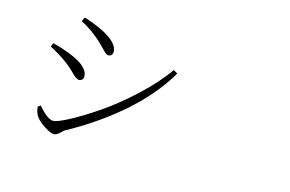

<svg xmlns="http://www.w3.org/2000/svg" viewBox="-89 -915 1679 1111"><g transform="rotate(15 750.0 -359.0)"><path d="M387.7 -614.3Q339.8 -654.3 284.2 -683.6L295.9 -708Q359.4 -688.5 418 -659.2Q508.8 -610.4 508.8 -559.6Q508.8 -547.9 502.4 -540Q496.1 -532.2 484.4 -532.2Q473.6 -532.2 461.9 -543Q450.2 -553.7 429.2 -575.7Q408.2 -597.7 387.7 -614.3ZM273.4 -83Q296.9 -83 366.7 -120.1Q436.5 -157.2 524.9 -217.3Q613.3 -277.3 710.9 -367.2Q808.6 -457 872.1 -547.9L896.5 -533.2Q813.5 -390.6 669.9 -265.6Q526.4 -140.6 349.6 -44.9Q346.7 -43 329.6 -26.4Q312.5 -9.8 297.9 -9.8Q276.4 -9.8 239.3 -34.2Q202.1 -58.6 186.5 -80.1Q168.9 -103.5 166 -139.6L181.6 -150.4Q238.3 -83 273.4 -83ZM159.2 -517.6Q381.8 -459 381.8 -377Q381.8 -366.2 375 -358.4Q368.2 -350.6 357.4 -350.6Q345.7 -350.6 334 -359.9Q322.3 -369.1 302.2 -389.2Q282.2 -409.2 262.7 -423.8Q211.9 -462.9 148.4 -495.1Z"/></g></svg>

Font: Bpmf Zihi Serif Light
Style: Light
Weight: 300
Foundry: But Ko
Version: Version 1.320